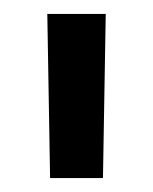

<svg xmlns="http://www.w3.org/2000/svg" viewBox="-20 -740 220 276"><path d="M48 -720 52 -484H128L132 -720Z"/></svg>

Font: Kufam Arabic Latin Roman Normal
Style: Regular
Weight: 400
Designer: Wael Morcos & Artur Schmal
Version: Version 1.200;PS 001.200;hotconv 1.0.88;makeotf.lib2.5.64775